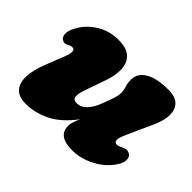

<svg xmlns="http://www.w3.org/2000/svg" viewBox="-109 -649 839 839"><g transform="rotate(45 311.0 -229.5)"><path d="M584 -155.5Q600.5 -151 602.8 -130.8Q605 -110.5 589 -86.5Q560 -41.5 508.8 -14.5Q457.5 12.5 403.5 12.5Q316.5 12.5 316.5 -51Q316.5 -64 321.5 -78.2Q326.5 -92.5 333.5 -108Q283 -41 228 -14.2Q173 12.5 118.5 12.5Q72 12.5 52.2 -11.8Q32.5 -36 34.8 -76.5Q37 -117 56 -165L91.5 -255Q112 -307 87 -307Q78 -307 64 -299.5Q50 -291.5 39 -298.5Q26.5 -303 23.2 -321.5Q20 -340 35.5 -369.5Q59.5 -415.5 104.8 -444Q150 -472.5 207.5 -472.5Q257.5 -472.5 281.2 -450.2Q305 -428 306.5 -390.5Q308 -353 292 -308L256.5 -206Q247.5 -180.5 249.5 -163.8Q251.5 -147 273 -147Q298 -147 318.2 -167.5Q338.5 -188 353 -226.5Q367 -262.5 373 -281.5Q379 -300.5 379 -316.5Q379 -334 373.5 -350.2Q368 -366.5 368 -388Q368 -427 405.8 -449.8Q443.5 -472.5 515 -472.5Q577 -472.5 592.5 -430.2Q608 -388 577.5 -320.5L525 -204.5Q509 -169 510.5 -156Q512 -143 526 -143Q534 -143 553 -152.5Q571 -161.5 584 -155.5Z"/></g></svg>

Font: Fraunces 72pt S100 Black
Style: Italic
Weight: 900
Italic angle: -16°
Version: Version 1.000; ttfautohint (v1.8.3)